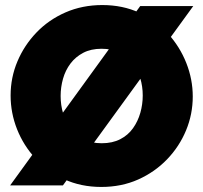

<svg xmlns="http://www.w3.org/2000/svg" viewBox="-20 -734 803 760"><path d="M381 6Q300 6 234 -24.5Q168 -55 120.5 -106.5Q73 -158 47.5 -222.5Q22 -287 22 -356Q22 -427 49 -491Q76 -555 124.5 -605.5Q173 -656 239.5 -685Q306 -714 385 -714Q466 -714 532 -683.5Q598 -653 645 -601Q692 -549 717.5 -484.5Q743 -420 743 -352Q743 -282 716.5 -218Q690 -154 641.5 -103.5Q593 -53 527 -23.5Q461 6 381 6ZM220 -354Q220 -318 230 -284.5Q240 -251 260 -224.5Q280 -198 310.5 -182.5Q341 -167 383 -167Q425 -167 456 -183Q487 -199 506.5 -226.5Q526 -254 535.5 -287.5Q545 -321 545 -356Q545 -392 535 -425Q525 -458 505 -484.5Q485 -511 454 -526Q423 -541 382 -541Q340 -541 309.5 -525Q279 -509 259 -482.5Q239 -456 229.5 -422.5Q220 -389 220 -354ZM745 -710 229 0H20L535 -710Z"/></svg>

Font: Raleway Thin Black
Style: Regular
Weight: 900
Version: Version 4.026